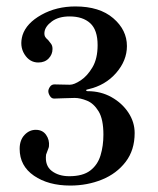

<svg xmlns="http://www.w3.org/2000/svg" viewBox="-20 -758 489 596"><path d="M198 -182Q130 -182 85.5 -212.5Q41 -243 41 -296Q41 -323 56 -339Q71 -355 91 -355Q112 -355 123 -339.5Q134 -324 132 -304Q132 -301 128 -291.5Q124 -282 123 -278Q119 -244 140.5 -227.5Q162 -211 195 -211Q237 -211 260 -228.5Q283 -246 292 -275.5Q301 -305 301 -340Q301 -388 286 -412.5Q271 -437 250 -445.5Q229 -454 212 -454Q196 -454 176 -453Q156 -452 148 -452Q140 -452 135 -460Q130 -468 130 -475Q130 -481 135 -488.5Q140 -496 149 -496Q158 -496 172 -495.5Q186 -495 197 -495Q210 -495 230.5 -508.5Q251 -522 267 -549Q283 -576 283 -618Q283 -665 260 -686Q237 -707 196 -707Q162 -707 141 -691.5Q120 -676 118 -658Q117 -648 121 -642.5Q125 -637 130 -633Q134 -628 138.5 -622Q143 -616 143 -606Q143 -589 131 -576.5Q119 -564 99 -564Q72 -564 56 -589.5Q40 -615 50 -649Q62 -686 108.5 -712Q155 -738 214 -738Q289 -738 331.5 -701.5Q374 -665 374 -615Q374 -570 340.5 -531.5Q307 -493 254 -481Q247 -480 247.5 -477.5Q248 -475 252 -475Q293 -475 326 -456.5Q359 -438 378.5 -408.5Q398 -379 398 -345Q398 -292 370 -255.5Q342 -219 296.5 -200.5Q251 -182 198 -182Z"/></svg>

Font: Zen Antique Soft
Style: Regular
Weight: 400
Designer: Yoshimichi Ohira
Foundry: Positype
Version: Version 1.001